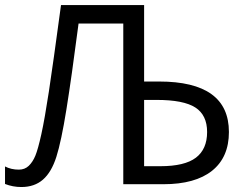

<svg xmlns="http://www.w3.org/2000/svg" viewBox="-20 -734 969 765"><path d="M892.1 -208Q892.1 -107.4 825 -53.7Q757.8 0 630.9 0H471.2V-640.1H293Q265.1 -425.3 244.6 -297.9Q224.1 -170.4 204.6 -109.1Q185.1 -47.9 151.1 -18.3Q117.2 11.2 64.9 11.2Q31.2 11.2 0 -1V-70.8Q24.4 -58.1 55.2 -58.1Q78.6 -58.1 94.5 -73.2Q110.4 -88.4 120.8 -113.5Q131.3 -138.7 144.8 -199.7Q158.2 -260.7 174.8 -369.6Q191.4 -478.5 223.1 -713.9H554.2V-409.2H613.8Q892.1 -409.2 892.1 -208ZM554.2 -71.8H619.1Q715.8 -71.8 760.5 -105.7Q805.2 -139.6 805.2 -208Q805.2 -275.4 758.3 -305.7Q711.4 -335.9 604 -335.9H554.2Z"/></svg>

Font: Zoram GWebM
Style: Regular
Weight: 400
Foundry: Ascender Corporation
Version: Version 1.000